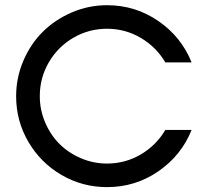

<svg xmlns="http://www.w3.org/2000/svg" viewBox="-20 -727 820 756"><path d="M401.4 -83Q473.6 -83 534.7 -119.1Q595.7 -155.3 630.9 -215.3H734.4Q694.3 -115.2 603.8 -52.7Q513.2 9.8 401.4 9.8Q304.2 9.8 221.9 -38.3Q139.6 -86.4 91.6 -168.7Q43.5 -251 43.5 -348.1Q43.5 -420.9 71.8 -487.3Q100.1 -553.7 148.2 -601.6Q196.3 -649.4 262.5 -678Q328.6 -706.5 401.4 -706.5Q513.2 -706.5 603.8 -644Q694.3 -581.5 734.4 -481.4H630.9Q595.7 -541.5 534.7 -577.6Q473.6 -613.8 401.4 -613.8Q329.6 -613.8 268.6 -578.1Q207.5 -542.5 172.1 -481.4Q136.7 -420.4 136.7 -348.1Q136.7 -294.4 157.7 -245.1Q178.7 -195.8 214.1 -160.4Q249.5 -125 298.6 -104Q347.7 -83 401.4 -83Z"/></svg>

Font: Basically A Sans Serif Medium
Style: Regular
Weight: 500
Designer: Hyung-Suk Kim
Foundry: Mental Design
Version: 1.000